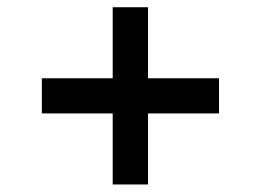

<svg xmlns="http://www.w3.org/2000/svg" viewBox="-20 -546 706 520"><path d="M285.2 -46.4V-238.8H93.3V-334H285.2V-526.4H380.9V-334H573.2V-238.8H380.9V-46.4Z"/></svg>

Font: Interop Med
Style: Regular
Weight: 500
Designer: Rasmus Andersson, Google, Jang Haemin
Foundry: jhaemin
Version: Version 1.007